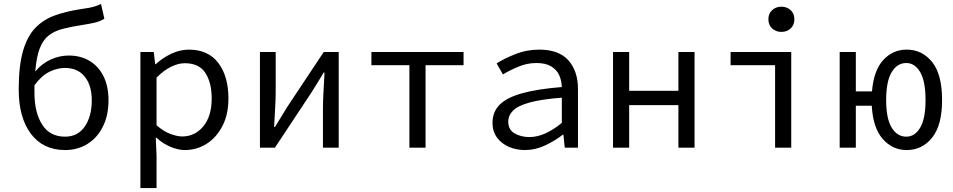

<svg xmlns="http://www.w3.org/2000/svg" viewBox="-20 -750 4840 975"><path d="M155 -279Q155 -179 194 -117.5Q233 -56 310 -56Q375 -56 410.5 -107.5Q446 -159 446 -241Q446 -316 410.5 -360.5Q375 -405 309 -405Q272 -405 232 -386Q192 -367 155 -317Q155 -308 155 -298.5Q155 -289 155 -279ZM311 12Q199 12 137 -70.5Q75 -153 75 -295Q75 -416 97 -491.5Q119 -567 160 -609Q201 -651 258 -671.5Q315 -692 386 -703Q416 -707 433.5 -710.5Q451 -714 464.5 -718.5Q478 -723 493 -730L510 -655Q490 -642 463 -635.5Q436 -629 403 -624Q344 -615 300.5 -604Q257 -593 227.5 -570Q198 -547 181.5 -503.5Q165 -460 159 -387Q192 -427 237 -447.5Q282 -468 329 -468Q389 -468 434.5 -441Q480 -414 505.5 -363Q531 -312 531 -241Q531 -164 502.5 -107Q474 -50 424 -19Q374 12 311 12Z M693 205V-486H761L768 -424H771Q805 -456 849.5 -477Q894 -498 939 -498Q1037 -498 1088.5 -430.5Q1140 -363 1140 -250Q1140 -168 1109 -109Q1078 -50 1028 -19Q978 12 919 12Q885 12 845.5 -4.5Q806 -21 774 -51H771L775 41V205ZM905 -57Q970 -57 1012.5 -108.5Q1055 -160 1055 -250Q1055 -330 1023 -379.5Q991 -429 918 -429Q886 -429 849.5 -411.5Q813 -394 775 -356V-114Q810 -83 845 -70Q880 -57 905 -57Z M1300 0V-486H1380V-284Q1380 -245 1377 -198.5Q1374 -152 1372 -105H1376Q1390 -128 1408.5 -157.5Q1427 -187 1440 -209L1624 -486H1700V0H1620V-202Q1620 -241 1623 -288Q1626 -335 1628 -382H1624Q1611 -360 1592.5 -330Q1574 -300 1560 -278L1376 0Z M2059 0V-419H1866V-486H2334V-419H2141V0Z M2646 12Q2601 12 2563.5 -4.5Q2526 -21 2503.5 -52Q2481 -83 2481 -126Q2481 -181 2516.5 -217.5Q2552 -254 2630 -276Q2708 -298 2833 -308Q2832 -341 2819.5 -368.5Q2807 -396 2779 -413Q2751 -430 2704 -430Q2657 -430 2612.5 -411.5Q2568 -393 2534 -372L2502 -428Q2539 -452 2596.5 -475Q2654 -498 2718 -498Q2818 -498 2866.5 -443.5Q2915 -389 2915 -298V0H2848L2841 -66H2838Q2798 -35 2748 -11.5Q2698 12 2646 12ZM2668 -54Q2709 -54 2750.5 -73Q2792 -92 2833 -126V-254Q2729 -246 2669.5 -229.5Q2610 -213 2585.5 -188.5Q2561 -164 2561 -132Q2561 -91 2593.5 -72.5Q2626 -54 2668 -54Z M3093 0V-486H3175V-289H3425V-486H3507V0H3425V-216H3175V0Z M3916 0V-419H3690V-486H3998V0ZM3948 -588Q3920 -588 3901 -605.5Q3882 -623 3882 -652Q3882 -681 3901 -698.5Q3920 -716 3948 -716Q3976 -716 3995 -698.5Q4014 -681 4014 -652Q4014 -623 3995 -605.5Q3976 -588 3948 -588Z M4582 -56Q4626 -56 4653 -102Q4680 -148 4680 -242Q4680 -337 4653 -383.5Q4626 -430 4582 -430Q4536 -430 4508 -383.5Q4480 -337 4480 -242Q4480 -148 4508 -102Q4536 -56 4582 -56ZM4584 12Q4512 12 4462.5 -44.5Q4413 -101 4407 -213H4326V0H4244V-486H4326V-286H4408Q4417 -393 4465.5 -445.5Q4514 -498 4584 -498Q4663 -498 4713.5 -435Q4764 -372 4764 -242Q4764 -114 4713.5 -51Q4663 12 4584 12Z"/></svg>

Font: SauceCodePro NFM
Style: Regular
Weight: 400
Monospace: yes
Designer: Paul D. Hunt, Teo Tuominen
Foundry: Adobe
Version: Version 2.042;hotconv 1.1.0;makeotfexe 2.6.0;Nerd Fonts 3.3.